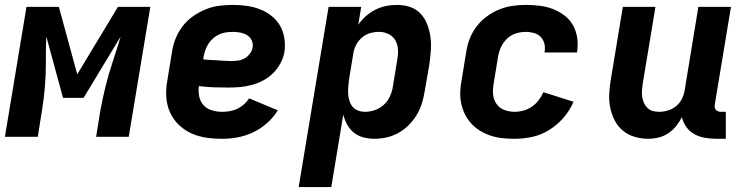

<svg xmlns="http://www.w3.org/2000/svg" viewBox="-29 -558 3049 783"><path d="M-9 0 79 -530H211L286 -255L452 -530H584L496 0H363L380 -106Q389 -155 401 -204Q413 -253 429 -301L440 -335Q446 -354 452 -372.5Q458 -391 463 -409L312 -159H228L160 -409Q159 -390 158.5 -372Q158 -354 158 -336V-300Q158 -252 154 -203Q150 -154 142 -106L125 0Z M877 8Q852 8 827 5.5Q802 3 778.5 -4Q755 -11 734.5 -23Q714 -35 697.5 -51.5Q681 -68 669.5 -89.5Q658 -111 653 -134.5Q648 -158 648.5 -183.5Q649 -209 654 -234L672 -344Q676 -372 686.5 -399Q697 -426 715 -450Q733 -474 758 -491.5Q783 -509 810 -520Q837 -531 865.5 -534.5Q894 -538 922 -538Q950 -538 978 -534Q1006 -530 1031.5 -520Q1057 -510 1078 -493.5Q1099 -477 1112.5 -454Q1126 -431 1130.5 -403Q1135 -375 1131 -347Q1127 -323 1115 -300.5Q1103 -278 1085 -260Q1067 -242 1044.5 -230Q1022 -218 997.5 -211.5Q973 -205 949.5 -203Q926 -201 902 -201Q872 -201 841.5 -202Q811 -203 782 -207Q779 -185 783.5 -164Q788 -143 801.5 -128.5Q815 -114 835.5 -108Q856 -102 877 -102Q892 -102 907.5 -104.5Q923 -107 938 -114Q953 -121 965.5 -132Q978 -143 987 -157L1104 -108Q1086 -79 1060 -56Q1034 -33 1003.5 -18.5Q973 -4 941 2Q909 8 877 8ZM915 -309Q928 -309 942 -311Q956 -313 968.5 -320Q981 -327 990 -339Q999 -351 1001 -364Q1004 -379 997.5 -393Q991 -407 979 -414.5Q967 -422 951.5 -425Q936 -428 921 -428Q907 -428 893 -426Q879 -424 865.5 -418Q852 -412 840.5 -402Q829 -392 821 -379.5Q813 -367 808.5 -353.5Q804 -340 801 -326L800 -316Q814 -314 828.5 -313.5Q843 -313 857.5 -312Q872 -311 886 -310Q900 -309 915 -309Z M1189 205 1311 -530H1444L1432 -457Q1445 -476 1463 -492Q1481 -508 1502 -518.5Q1523 -529 1545 -533.5Q1567 -538 1590 -538Q1618 -538 1643.5 -529.5Q1669 -521 1686.5 -502Q1704 -483 1713.5 -458Q1723 -433 1726.5 -406.5Q1730 -380 1728 -352Q1726 -324 1722 -296L1703 -186Q1699 -161 1691.5 -136.5Q1684 -112 1670.5 -89.5Q1657 -67 1637.5 -47.5Q1618 -28 1595 -15.5Q1572 -3 1547 2.5Q1522 8 1497 8Q1474 8 1452 2Q1430 -4 1413.5 -17.5Q1397 -31 1386.5 -50.5Q1376 -70 1371 -91L1322 205ZM1460 -102Q1480 -102 1500 -109Q1520 -116 1536 -130.5Q1552 -145 1561 -164.5Q1570 -184 1573 -204L1591 -314Q1595 -335 1594 -355.5Q1593 -376 1583.5 -393Q1574 -410 1556 -419Q1538 -428 1517 -428Q1499 -428 1481 -423Q1463 -418 1448 -405.5Q1433 -393 1424 -376Q1415 -359 1412 -341L1394 -231Q1392 -216 1391 -201.5Q1390 -187 1391 -173Q1392 -159 1396.5 -145.5Q1401 -132 1409.5 -122Q1418 -112 1431.5 -107Q1445 -102 1460 -102Z M2070 8Q2045 8 2020.5 5.5Q1996 3 1973 -4.5Q1950 -12 1930 -24Q1910 -36 1894 -53Q1878 -70 1867.5 -91Q1857 -112 1852 -135.5Q1847 -159 1848 -184Q1849 -209 1854 -234L1872 -344Q1876 -372 1886 -398.5Q1896 -425 1913.5 -448.5Q1931 -472 1955 -490Q1979 -508 2006 -519Q2033 -530 2060.5 -534Q2088 -538 2115 -538Q2144 -538 2172 -534.5Q2200 -531 2225 -521.5Q2250 -512 2271.5 -496Q2293 -480 2306.5 -457Q2320 -434 2324.5 -406.5Q2329 -379 2325 -351Q2325 -349 2324.5 -347.5Q2324 -346 2324 -344H2192Q2192 -345 2192 -345.5Q2192 -346 2192 -347Q2195 -364 2191 -380Q2187 -396 2176 -407.5Q2165 -419 2148.5 -423.5Q2132 -428 2115 -428Q2095 -428 2074.5 -421.5Q2054 -415 2038.5 -400Q2023 -385 2014 -365.5Q2005 -346 2002 -326L1984 -216Q1980 -194 1982 -172.5Q1984 -151 1996 -134Q2008 -117 2028 -109.5Q2048 -102 2070 -102Q2088 -102 2106 -107Q2124 -112 2140 -123Q2156 -134 2167.5 -149Q2179 -164 2187 -182L2310 -143Q2295 -108 2269.5 -78.5Q2244 -49 2211.5 -28.5Q2179 -8 2142.5 0Q2106 8 2070 8Z M2615 8Q2586 8 2559 0Q2532 -8 2511 -25.5Q2490 -43 2477.5 -67.5Q2465 -92 2459.5 -119.5Q2454 -147 2455.5 -176Q2457 -205 2462 -234L2511 -530H2644L2592 -216Q2590 -203 2589 -189.5Q2588 -176 2590 -163Q2592 -150 2597 -138.5Q2602 -127 2611 -118Q2620 -109 2632.5 -105.5Q2645 -102 2659 -102Q2677 -102 2695 -107.5Q2713 -113 2728 -125Q2743 -137 2751.5 -154Q2760 -171 2763 -189L2819 -530H2952L2886 -132Q2885 -126 2886 -120Q2887 -114 2890.5 -110Q2894 -106 2899.5 -104Q2905 -102 2911 -102H2931V8H2893Q2869 8 2846 4Q2823 0 2803.5 -10.5Q2784 -21 2770.5 -39.5Q2757 -58 2752 -80Q2742 -61 2728 -43.5Q2714 -26 2695.5 -14Q2677 -2 2656 3Q2635 8 2615 8Z"/></svg>

Font: Iosevka Curly XBdEx
Style: Italic
Weight: 800
Width: 7
Italic angle: -9°
Monospace: yes
Designer: Belleve Invis
Foundry: Belleve Invis
Version: Version 11.1.0; ttfautohint (v1.8.3)